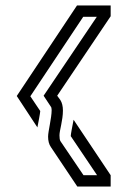

<svg xmlns="http://www.w3.org/2000/svg" viewBox="-20 -791 457 707"><path d="M157.1 -288C157.1 -272.3 160.4 -259 167.7 -249L264.6 -104.2H387.5V-145.8L251 -350C246.3 -326.4 240.6 -296.5 240.6 -290.6V-289.6L337.5 -145.8H287.5L202.1 -271.9C200 -276 199 -283.3 199 -292.7C199 -311 211.7 -347.5 211.7 -384C211.7 -399.7 208.5 -412.9 202.1 -422.9L190.6 -438.5L387.5 -731.2V-770.8H263.5L41.7 -437.5L117.7 -321.9C120.1 -333.7 128.1 -375.4 128.1 -381.2V-382.3L91.7 -436.5L286.5 -729.2H336.5L140.6 -438.5L166.7 -399C169 -396.6 170.2 -391.9 170.2 -385.8C170.2 -356.4 157.1 -307.6 157.1 -288Z"/></svg>

Font: Sportrop
Style: Regular
Weight: 500
Version: Version 0.9